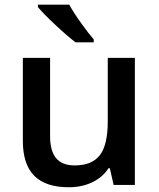

<svg xmlns="http://www.w3.org/2000/svg" viewBox="-20 -786 675 816"><path d="M462.9 0 446.8 -70.8H440.9Q417 -33.2 372.8 -11.7Q328.6 9.8 272 9.8Q173.8 9.8 125.5 -39.1Q77.1 -87.9 77.1 -187V-540H192.9V-207Q192.9 -145 218.3 -114Q243.7 -83 297.9 -83Q370.1 -83 404.1 -126.2Q438 -169.4 438 -271V-540H553.2V0ZM301.3 -606Q267.6 -631.3 216.1 -679.4Q164.6 -727.5 141.1 -755.9V-766.1H274.4Q293 -731.9 325 -687.5Q356.9 -643.1 378.4 -618.2V-606Z"/></svg>

Font: CAA NEO Sans SemiBold
Style: Regular
Weight: 600
Version: Version 1.10